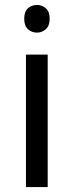

<svg xmlns="http://www.w3.org/2000/svg" viewBox="-20 -757 298 777"><path d="M173 -536V0H85V-536ZM130 -737Q150 -737 165.5 -723.5Q181 -710 181 -681Q181 -653 165.5 -639Q150 -625 130 -625Q108 -625 93 -639Q78 -653 78 -681Q78 -710 93 -723.5Q108 -737 130 -737Z"/></svg>

Font: hexuhindi05
Style: Book
Weight: 400
Designer: Jelle Bosma - Monotype Design Team
Foundry: Monotype Imaging Inc.
Version: Version 2.003